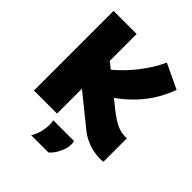

<svg xmlns="http://www.w3.org/2000/svg" viewBox="-251 -846 1194 1194"><g transform="rotate(45 346.5 -249.0)"><path d="M640 10Q608 10 576 3Q544 -4 512 -19Q480 -34 450 -59L252 -219V0H49V-700H252V-464L492 -272Q520 -250 542.5 -235.5Q565 -221 584 -213Q603 -205 619 -201.5Q635 -198 650 -198Q655 -198 660 -198Q665 -198 668 -199V8Q661 9 654 9.5Q647 10 640 10ZM386 -287 255 -399Q282 -417 309.5 -441Q337 -465 364.5 -494Q392 -523 418.5 -557Q445 -591 468.5 -628.5Q492 -666 511 -707L674 -630Q654 -576 626.5 -528Q599 -480 563 -437.5Q527 -395 482.5 -357.5Q438 -320 386 -287ZM234 209Q252 179 260.5 145.5Q269 112 269 83Q269 72 268 63Q267 54 265 46H448Q449 51 450 56.5Q451 62 451 68Q451 95 442 121.5Q433 148 418.5 170.5Q404 193 385 209Z"/></g></svg>

Font: Georama ExtraCondensed Thin ExtraBold
Style: Regular
Weight: 800
Version: Version 1.001